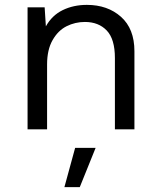

<svg xmlns="http://www.w3.org/2000/svg" viewBox="-20 -530 659 787"><path d="M93 0ZM531 -320V0H451V-292Q451 -370 417.5 -405Q384 -440 328 -440Q288 -440 253 -422.5Q218 -405 195.5 -365.5Q173 -326 173 -266V0H93V-500H163L168 -422Q193 -467 237 -488.5Q281 -510 336 -510Q421 -510 476 -461Q531 -412 531 -320ZM307 237H244L288 76H372Z"/></svg>

Font: Work Sans
Style: Regular
Weight: 400
Designer: Wei Huang
Foundry: Wei Huang
Version: Version 1.500; ttfautohint (v1.6)